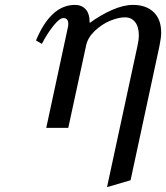

<svg xmlns="http://www.w3.org/2000/svg" viewBox="-20 -522 678 784"><path d="M258.8 0H168.9L257.8 -413.1Q258.8 -417 258.8 -424.8Q258.8 -448.2 238.8 -448.2Q223.1 -448.2 197.5 -416Q171.9 -383.8 150.9 -342.8L127 -356.9Q187.5 -502 286.1 -502Q313 -502 329.6 -484.4Q346.2 -466.8 346.2 -428.2Q391.6 -461.4 438.2 -481.7Q484.9 -502 522.9 -502Q576.2 -502 607.2 -472.7Q638.2 -443.4 638.2 -388.2Q638.2 -368.7 630.9 -333L513.2 213.9L417 242.2L541 -333Q546.9 -358.4 546.9 -377.9Q546.9 -412.6 531.7 -431.9Q516.6 -451.2 490.2 -451.2Q462.9 -451.2 429.2 -437Q395.5 -422.9 367.2 -396Q338.9 -369.1 332 -337.9Z"/></svg>

Font: Linguistics Pro
Style: Italic
Weight: 400
Italic angle: -12°
Designer: Stefan Peev, Context Ltd
Foundry: Stefan Peev, Context Ltd
Version: Version 001.000